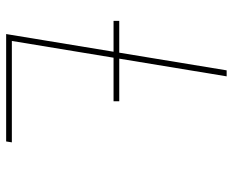

<svg xmlns="http://www.w3.org/2000/svg" viewBox="-88 -688 775 640"><g transform="rotate(90 300.0 -367.5)"><path d="M93 0 214 -735H234L116 -19H454L451 0ZM317 -358H49V-377H317Z"/></g></svg>

Font: Iosevka Aile Thin
Style: Italic
Weight: 100
Italic angle: -9°
Designer: Belleve Invis
Foundry: Belleve Invis
Version: Version 31.1.0; ttfautohint (v1.8.4)